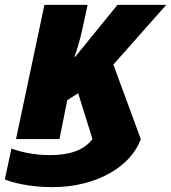

<svg xmlns="http://www.w3.org/2000/svg" viewBox="-53 -573 705 791"><path d="M-33 166C-6 178 66 198 163 198C344 198 487 113 527 0L414 -307L632 -553H431L257 -339H254C265 -371 277 -410 285 -447L308 -553H130L13 0H192L224 -160L269 -189L328 0C290 50 226 66 153 66C88 66 32 53 -6 39Z"/></svg>

Font: Noto Sans SemiCondensed Black
Style: Italic
Weight: 900
Width: 4
Italic angle: -12°
Designer: Monotype Design Team
Foundry: Monotype Imaging Inc.
Version: Version 2.013